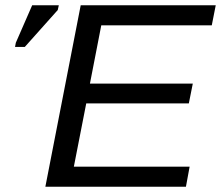

<svg xmlns="http://www.w3.org/2000/svg" viewBox="-20 -708 838 728"><path d="M685 0H152L286 -688H798L783 -612H364L321 -391H711L696 -316H307L260 -76H699ZM74 -530H37L40 -546L102 -688H203L199 -670Z"/></svg>

Font: Libra Sans
Style: Italic
Weight: 400
Italic angle: -12°
Foundry: Context Ltd
Version: Version 1.002